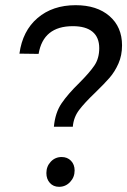

<svg xmlns="http://www.w3.org/2000/svg" viewBox="-20 -712 491 741"><path d="M272 -692Q354 -692 402.5 -650Q451 -608 451 -537Q451 -498 437 -466.5Q423 -435 403 -412Q383 -389 348 -355Q306 -315 285 -287Q264 -259 261 -223H188Q193 -277 217.5 -313Q242 -349 286 -392Q326 -432 344.5 -459.5Q363 -487 363 -526Q363 -568 337 -589.5Q311 -611 261 -611Q147 -611 129 -504L55 -505Q67 -593 125 -642.5Q183 -692 272 -692ZM268 -54Q268 -28 250.5 -9.5Q233 9 208 9Q186 9 172.5 -6Q159 -21 159 -44Q159 -70 176 -88Q193 -106 218 -106Q240 -106 254 -91.5Q268 -77 268 -54Z"/></svg>

Font: TypoPRO Montserrat
Style: Italic
Weight: 400
Italic angle: -11.3°
Designer: Julieta Ulanovsky
Foundry: Julieta Ulanovsky
Version: Version 6.001